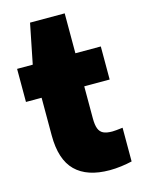

<svg xmlns="http://www.w3.org/2000/svg" viewBox="-114 -807 653 883"><g transform="rotate(-15 212.0 -365.0)"><path d="M283 -392.5V-240.5Q283 -208.5 289.8 -191Q296.5 -173.5 311.8 -166Q327 -158.5 354.5 -158.5Q368 -158.5 404 -163V-2.5Q381 3 352.2 6.8Q323.5 10.5 297.5 10.5Q190 10.5 135 -43.8Q80 -98 80 -213V-392.5H5.5V-550H80L118 -740H283V-550H404V-392.5Z"/></g></svg>

Font: Encode Sans SemiCondensed Black
Style: Regular
Weight: 900
Width: 4
Designer: Multiple Designers
Foundry: Impallari Type
Version: Version 2.000